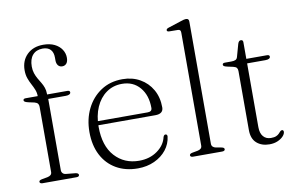

<svg xmlns="http://www.w3.org/2000/svg" viewBox="-77 -871 1583 1023"><g transform="rotate(-10 715.0 -359.0)"><path d="M185.5 -51.5Q185.5 -41.5 191.8 -34.8Q198 -28 209.5 -27L260 -22Q268 -21 272.2 -18Q276.5 -15 276.5 -10Q276.5 0 261 0H77Q70.5 0 66.5 -2.8Q62.5 -5.5 62.5 -10Q62.5 -14.5 66.5 -17.2Q70.5 -20 78 -21.5L108.5 -27Q120.5 -29.5 126.8 -35.2Q133 -41 133 -51V-404Q133 -414.5 128 -421Q123 -427.5 110 -431L77.5 -438Q63 -441.5 58.8 -445Q54.5 -448.5 54.5 -452.5Q54.5 -457 57.8 -459.2Q61 -461.5 67.5 -461.5H148.5L133 -442.5V-460.5Q133 -480 126.2 -496.8Q119.5 -513.5 110.5 -530Q101.5 -546.5 94.8 -565.5Q88 -584.5 88 -609Q88 -661 121 -693.5Q154 -726 209 -726Q244.5 -726 269.5 -713.8Q294.5 -701.5 308 -681Q321.5 -660.5 321.5 -636.5Q321.5 -616 312.8 -605.5Q304 -595 289.5 -595Q275.5 -595 267.2 -605.2Q259 -615.5 259 -632.5V-648Q259 -676 244.8 -691.2Q230.5 -706.5 202 -706.5Q167 -706 148 -684Q129 -662 129 -622Q129 -602 134.5 -585.5Q140 -569 148.2 -554.8Q156.5 -540.5 164.8 -527Q173 -513.5 178.2 -498.5Q183.5 -483.5 183.5 -466V-448.5L174 -461.5H292.5Q300 -461.5 303.5 -459Q307 -456.5 307 -451.5Q307 -445 300.2 -441Q293.5 -437 280.5 -437H185.5Z M776 -287Q776 -270 765 -261.2Q754 -252.5 732.5 -252.5H401.5V-274.5H695Q718.5 -274.5 718.5 -294.5Q718.5 -363 682.5 -405.5Q646.5 -448 586 -448Q537.5 -448 501 -422Q464.5 -396 444.2 -350Q424 -304 424 -244Q424 -140.5 475 -84.5Q526 -28.5 606 -28.5Q663.5 -28.5 704.8 -58Q746 -87.5 755.5 -131Q758 -137 760.8 -139.5Q763.5 -142 767.5 -142Q773 -142 775.2 -138.2Q777.5 -134.5 777 -129.5Q772.5 -90 747.5 -58.2Q722.5 -26.5 682.2 -8Q642 10.5 592.5 10.5Q525.5 10.5 475.5 -18.5Q425.5 -47.5 398.2 -100.5Q371 -153.5 371 -225Q371 -294.5 398.5 -350.2Q426 -406 475.8 -439Q525.5 -472 592.5 -472Q645.5 -472 687 -448.5Q728.5 -425 752.2 -383.5Q776 -342 776 -287Z M997.5 -712V-51.5Q997.5 -41 1003.8 -35Q1010 -29 1020.5 -27L1049 -22Q1057 -20.5 1061 -17.8Q1065 -15 1065 -10Q1065 -5.5 1061 -2.8Q1057 0 1049.5 0H891.5Q884.5 0 880.8 -2.8Q877 -5.5 877 -10Q877 -14.5 880.8 -17.2Q884.5 -20 892 -21.5L922 -27Q933 -29.5 939 -35Q945 -40.5 945 -51V-661.5Q945 -670.5 941.5 -674.8Q938 -679 929.5 -679L884 -679.5Q876.5 -679.5 873.5 -681.8Q870.5 -684 870.5 -687.5Q870.5 -691.5 873.5 -694.5Q876.5 -697.5 884.5 -700L952.5 -722Q963.5 -726 970.5 -727.5Q977.5 -729 982 -729Q990 -729 993.8 -724.8Q997.5 -720.5 997.5 -712Z M1187 -434 1155 -441Q1141.5 -444 1137.2 -447.2Q1133 -450.5 1133 -455Q1133 -459.5 1136.5 -461.8Q1140 -464 1146 -464H1180.5Q1195.5 -464 1203.5 -467.8Q1211.5 -471.5 1214.5 -482L1233.5 -550Q1236.5 -559.5 1240.5 -563.2Q1244.5 -567 1250.5 -567Q1256 -567 1259 -563.8Q1262 -560.5 1262 -554.5V-94.5Q1262 -61.5 1277.2 -43.8Q1292.5 -26 1318.5 -26Q1336.5 -26 1346.8 -30.5Q1357 -35 1362.8 -41.2Q1368.5 -47.5 1372.8 -52Q1377 -56.5 1382.5 -57Q1387 -57 1389.2 -54.2Q1391.5 -51.5 1391.5 -46.5Q1391 -35 1380 -23Q1369 -11 1349.8 -2.5Q1330.5 6 1305 6Q1263 6 1236.2 -17.5Q1209.5 -41 1209.5 -88V-407Q1209.5 -418 1204.8 -424.5Q1200 -431 1187 -434ZM1228 -439.5V-464H1372.5Q1380.5 -464 1384 -461.5Q1387.5 -459 1387.5 -454Q1387.5 -447.5 1380.8 -443.5Q1374 -439.5 1361 -439.5Z"/></g></svg>

Font: Fraunces ExtraLight
Style: Regular
Weight: 250
Version: Version 1.000;[b76b70a41]